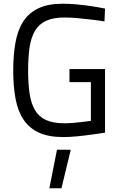

<svg xmlns="http://www.w3.org/2000/svg" viewBox="-20 -726 648 1031"><path d="M353 -355H544V-14Q503 -7 463 -2Q428 3 389 6.5Q350 10 319 10Q240 10 188.5 -14Q137 -38 106.5 -83.5Q76 -129 63.5 -195.5Q51 -262 51 -347Q51 -433 63.5 -500Q76 -567 106 -612.5Q136 -658 187.5 -682Q239 -706 317 -706Q356 -706 396.5 -702Q437 -698 470 -693Q509 -687 544 -680L541 -611Q505 -617 468 -621Q436 -625 398 -628.5Q360 -632 326 -632Q266 -632 228 -614.5Q190 -597 168.5 -561.5Q147 -526 139 -472.5Q131 -419 131 -347Q131 -276 139 -223Q147 -170 168 -134.5Q189 -99 227 -81.5Q265 -64 325 -64Q347 -64 371.5 -66Q396 -68 417 -70.5Q438 -73 452.5 -75Q467 -77 468 -77V-285H353ZM286 78H360L310 285H245Z"/></svg>

Font: Panefresco 400wt
Style: Regular
Weight: 400
Foundry: Campivisivi & Chank Co
Version: Version 1.002